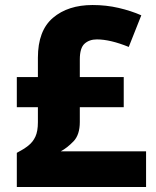

<svg xmlns="http://www.w3.org/2000/svg" viewBox="-20 -745 623 765"><path d="M349 -725Q403 -725 452.5 -713.5Q502 -702 543 -684L493 -558Q419 -588 366 -588Q336 -588 317 -571Q298 -554 298 -508V-438H473V-318H298V-259Q298 -208 273 -182Q248 -156 222 -142H562V0H47V-136Q74 -150 92.5 -164.5Q111 -179 121 -200.5Q131 -222 131 -258V-318H47V-438H131V-515Q131 -623 191 -674Q251 -725 349 -725Z"/></svg>

Font: Noto Sans Syriac ExtraBold
Style: Regular
Weight: 800
Designer: Patrick Giasson and the Monotype Design Team
Foundry: Monotype Imaging Inc.
Version: Version 3.000; ttfautohint (v1.8.4.7-5d5b)